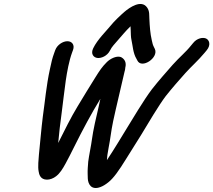

<svg xmlns="http://www.w3.org/2000/svg" viewBox="-20 -880 1071 964"><path d="M257.6 -629 253.2 -617C241.2 -584.7 238.6 -569 230.4 -531.8C212.4 -449.4 206.1 -371.5 195.2 -296.3C186.8 -229.7 181.9 -164.9 175.5 -104.4C173.7 -82.8 169.3 -41.6 174.1 -18.8C176.1 -5.8 182 22 215.9 22C230.5 22 247.8 15.9 261.8 4.8C281.2 -10.4 294.5 -31.8 309.7 -59.7C322.7 -83.7 337.1 -111.6 353 -143.9C394.2 -226.7 439.2 -311.1 484 -383.8C480.9 -370.4 477.6 -355.3 474.9 -342.5C463.9 -296.9 447.1 -223.2 441.7 -181C438.5 -154.5 426.3 -96.2 422.9 -67.9C421.7 -57.8 422.2 -49.5 420.7 -37.4C419.1 -15.8 420.7 0.8 420.8 16.2C421.9 41.5 436.4 77.2 484.6 59C497.5 54.2 510.5 46 523.4 35.7C550.3 14.6 576.6 -23.1 611.8 -79.9C644.7 -132.7 669.5 -172.4 687.6 -201C720.3 -255.2 778 -352.7 812.2 -397.6C844.2 -438 879.7 -478.4 911 -513.4C940.1 -545.9 974.8 -575.8 1006.9 -614.5L1017.7 -627.5C1040.4 -654.8 1030.7 -680.3 1013.6 -687.1C998.2 -693.2 969.3 -688.7 949.8 -664.2L938.8 -651C913.6 -618.9 881.7 -593.6 846.7 -554.4C814 -516.7 778.1 -477.2 742.3 -431.3C701.9 -378.2 642.7 -277.9 608.5 -222.5C594.2 -199.4 553.1 -130.2 516.8 -76C517.9 -94.4 519 -104.4 525 -136.3C535.8 -190.8 536.6 -216.8 548.2 -271.9C565.3 -351.6 587 -438.4 605.3 -520.1C608.8 -530.8 608.9 -539.5 608.9 -539.5C616.6 -568.3 603.5 -583.6 590.9 -591.4C570.2 -604 532.7 -585.9 514.7 -566.4C492.6 -544.1 480.6 -526.6 457.9 -490C428.6 -442.1 399.8 -397.2 369.4 -345.6C335.9 -290.4 303.9 -225.2 272.2 -162.2C276.4 -211.1 282.8 -263.2 290.1 -317.2C297 -368 302.8 -425.6 310.2 -475.4C316.6 -519 326.7 -575.1 342.2 -617L346.6 -629C356 -654.3 341.8 -673 318.4 -673C294.9 -673 267 -654.3 257.6 -629ZM532.7 -627.1C542 -646.4 553.3 -656.2 576 -683L600.2 -710.8C610.7 -722.9 622.9 -736 635.3 -748.1L636.3 -728.4C637 -711.6 636.6 -694.2 640.3 -678.1C646.7 -650.3 647.7 -613.1 665.6 -583.9L669.3 -576.8C690.1 -531.7 778.1 -589.9 757.5 -634.2L753.4 -642.5C746.7 -655.8 746 -660.7 742.1 -677.9C734.2 -711.9 731.8 -746.4 729.9 -787C728.6 -803 732 -823.6 718.5 -842.4C689.5 -883.6 630.8 -842.7 604.8 -820.5C585.4 -803.6 553.9 -774.4 534.3 -749.8C514.1 -724.6 469 -681.4 448.1 -637.9C434.1 -609.7 449.6 -591.3 468.8 -589C487.4 -586.7 518.3 -598 532.7 -627.1Z"/></svg>

Font: Just Breathe
Style: BdObl7
Weight: 400
Foundry: Cannot Into Space Fonts
Version: Version 0.72